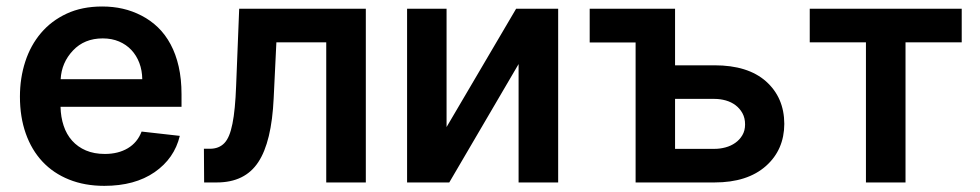

<svg xmlns="http://www.w3.org/2000/svg" viewBox="-20 -573 3077 603"><path d="M42.6 -269.5Q42.6 -327.8 59.3 -379.3Q76 -430.8 108.7 -469.3Q141.3 -507.8 189.5 -530.2Q237.6 -552.6 300.8 -552.6Q335.2 -552.6 365.6 -545.6Q396 -538.7 424.7 -523.8Q453.1 -509.2 476.2 -486.9Q499.3 -464.5 515.8 -433.8Q532.3 -403.1 541.2 -364Q550.1 -324.9 550.1 -277V-237.6H170.1Q170.8 -205.3 179.9 -178.1Q188.9 -150.9 206.5 -131.2Q224.1 -111.5 249.8 -100.5Q275.6 -89.5 309.3 -89.5Q351.2 -89.5 381.4 -107.4Q411.6 -125.4 424.7 -159.8L544.7 -146.3Q527.7 -75.3 465.6 -32.3Q403.4 10.7 307.5 10.7Q246.1 10.7 196.9 -9.1Q147.7 -28.8 113.5 -65.3Q79.2 -101.9 60.9 -153.8Q42.6 -205.6 42.6 -269.5ZM170.5 -324.2H426.8Q426.5 -351.9 417.6 -375.4Q408.7 -398.8 392.6 -416Q376.4 -433.2 353.7 -442.8Q331 -452.4 302.6 -452.4Q245 -452.4 209.2 -414.4Q173.3 -376.4 170.5 -324.2Z M620.4 -105.8H639.2Q667.6 -105.8 684.7 -123.6Q693.2 -132.5 699.4 -147.4Q705.6 -162.3 710 -184.3Q714.5 -206.3 717.3 -236Q720.2 -265.6 721.6 -304L731.2 -545.5H1128.9V0H1004.6V-440H848L839.5 -264.2Q833.1 -127.1 791.2 -63.9Q749.3 0 660.9 0H621.1Z M1382.5 -545.5V-174L1600.9 -545.5H1733V0H1608.7V-371.8L1391 0H1258.5V-545.5Z M1832 -439.6V-545.5H2100.1V-367.9H2224.1Q2328.8 -367.9 2385.7 -317.5Q2442.8 -266.7 2443.2 -183.9Q2442.8 -102.6 2385.7 -51.8Q2327.4 0 2224.1 0H1976.2V-439.6ZM2224.1 -105.5Q2241.5 -105.5 2258.5 -110.1Q2275.6 -114.7 2289.2 -124.3Q2302.9 -133.9 2311.4 -148.3Q2320 -162.6 2320 -182.2Q2320 -202.4 2311.8 -217.3Q2303.6 -232.2 2290.3 -242.4Q2277 -252.5 2259.6 -257.5Q2242.2 -262.4 2224.1 -262.4H2100.1V-105.5Z M3000.4 -545.5V-440H2823.9V0H2699.6V-440H2523.1V-545.5Z"/></svg>

Font: Inter P Semi Bold
Style: Regular
Weight: 600
Designer: Rasmus Andersson
Foundry: rsms
Version: Version 3.018;git-588b23468